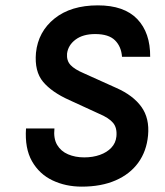

<svg xmlns="http://www.w3.org/2000/svg" viewBox="-20 -682 614 716"><path d="M285 14Q224.6 14 175.5 -9.5Q126.5 -32.9 99.2 -80.9Q72 -129 77 -202.9H183Q179 -165.5 193.1 -141.6Q207.3 -117.8 233.9 -106.5Q260.5 -95.1 294 -95.1Q326.5 -95.1 352.7 -104.5Q378.9 -113.8 395.2 -131.2Q411.6 -148.5 414.1 -173Q417.2 -205.5 401.5 -224Q385.9 -242.6 348.9 -258.1L237.9 -309.1Q172.9 -338.3 140.5 -377.1Q108.1 -416 114.1 -484.9Q122.3 -564 183.4 -613Q244.5 -662 344.9 -662Q442.7 -662 491.8 -611Q540.8 -559.9 540 -470.1H435Q432.3 -508.4 408.8 -531.7Q385.3 -555 334.9 -555Q289.4 -555 261.7 -534.3Q234 -513.5 230 -481.9Q227.9 -455.8 243.1 -439.5Q258.3 -423.3 292 -409L414 -354Q476.4 -326.4 507.2 -283.7Q538.1 -240.9 532.1 -177Q526.7 -118.4 495.8 -75.6Q465 -32.9 411.5 -9.5Q358 14 285 14Z"/></svg>

Font: Karla
Style: Italic
Weight: 400
Italic angle: -8°
Designer: Jonathan Pinhorn
Version: Version 2.004;gftools[0.9.33]